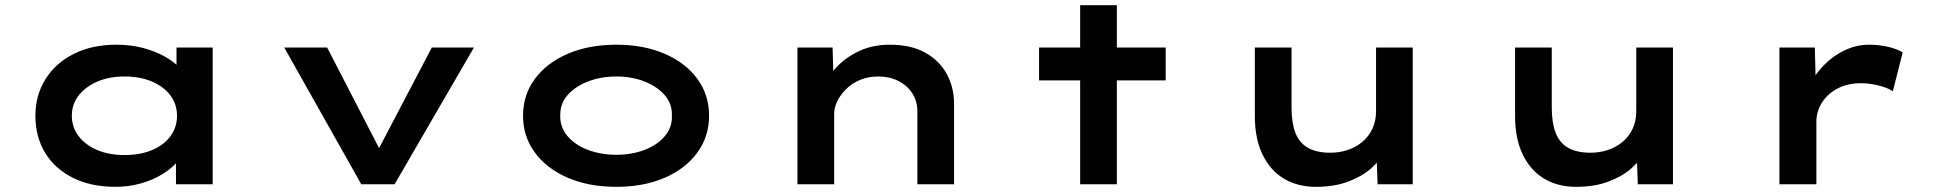

<svg xmlns="http://www.w3.org/2000/svg" viewBox="-20 -713 7503 743"><path d="M427 10Q332 10 262 -25Q192 -60 154.5 -122Q117 -184 117 -265Q117 -345 156.5 -407.5Q196 -470 266.5 -505Q337 -540 430 -540Q487 -540 535 -527Q583 -514 619 -493.5Q655 -473 676 -449.5Q697 -426 700 -405L663 -400V-529H803V0H661V-147L689 -135Q687 -111 665.5 -86Q644 -61 608.5 -39Q573 -17 526 -3.5Q479 10 427 10ZM462 -113Q523 -113 569 -132.5Q615 -152 640 -186.5Q665 -221 665 -265Q665 -309 640 -343Q615 -377 569 -397Q523 -417 462 -417Q402 -417 356 -397Q310 -377 284 -343Q258 -309 258 -265Q258 -221 284 -186.5Q310 -152 356 -132.5Q402 -113 462 -113Z M1378 0 1080 -529H1246L1467 -101L1424 -96L1651 -529H1814L1507 0Z M2365 10Q2259 10 2177.5 -25Q2096 -60 2050 -122.5Q2004 -185 2004 -265Q2004 -346 2050 -408Q2096 -470 2177.5 -505Q2259 -540 2365 -540Q2471 -540 2552 -505Q2633 -470 2678.5 -408Q2724 -346 2724 -265Q2724 -185 2678.5 -122.5Q2633 -60 2552 -25Q2471 10 2365 10ZM2365 -114Q2425 -114 2474.5 -133Q2524 -152 2553 -186.5Q2582 -221 2580 -265Q2582 -310 2553 -344Q2524 -378 2474.5 -397.5Q2425 -417 2365 -417Q2305 -417 2255 -397.5Q2205 -378 2176 -344.5Q2147 -311 2148 -265Q2147 -221 2176 -186.5Q2205 -152 2255 -133Q2305 -114 2365 -114Z M3066 0V-529H3202L3206 -381L3163 -374Q3181 -415 3217 -453Q3253 -491 3305 -515.5Q3357 -540 3424 -540Q3505 -540 3560 -509.5Q3615 -479 3643.5 -427Q3672 -375 3672 -312V0H3530V-282Q3530 -322 3510 -352.5Q3490 -383 3456 -400Q3422 -417 3379 -417Q3339 -417 3307.5 -403.5Q3276 -390 3254 -368Q3232 -346 3220 -321Q3208 -296 3208 -273V0H3138Q3102 0 3084 0Q3066 0 3066 0Z M4160 0V-693H4302V0ZM4001 -402V-529H4491V-402Z M5072 10Q5001 10 4948 -22Q4895 -54 4865.5 -115.5Q4836 -177 4836 -263V-529H4978V-296Q4978 -238 4993 -199Q5008 -160 5041.5 -141Q5075 -122 5128 -122Q5163 -122 5195 -132.5Q5227 -143 5252 -164Q5277 -185 5291 -215Q5305 -245 5305 -282V-529H5447V0H5311L5307 -109L5332 -121Q5320 -91 5285 -60.5Q5250 -30 5196.5 -10Q5143 10 5072 10Z M6079 10Q6008 10 5955 -22Q5902 -54 5872.5 -115.5Q5843 -177 5843 -263V-529H5985V-296Q5985 -238 6000 -199Q6015 -160 6048.5 -141Q6082 -122 6135 -122Q6170 -122 6202 -132.5Q6234 -143 6259 -164Q6284 -185 6298 -215Q6312 -245 6312 -282V-529H6454V0H6318L6314 -109L6339 -121Q6327 -91 6292 -60.5Q6257 -30 6203.5 -10Q6150 10 6079 10Z M6866 0V-529H7003L7008 -333L6964 -334Q6980 -391 7018 -438Q7056 -485 7107 -512.5Q7158 -540 7213 -540Q7250 -540 7285.5 -532Q7321 -524 7343 -510L7305 -360Q7284 -374 7248.5 -382.5Q7213 -391 7181 -391Q7139 -391 7107 -378Q7075 -365 7053 -343.5Q7031 -322 7020 -296Q7009 -270 7009 -244V0Z"/></svg>

Font: Lexend Zetta SemiBold
Style: Regular
Weight: 600
Designer: Bonnie Shaver-Troup, Thomas Jockin
Foundry: Lexend
Version: Version 1.007